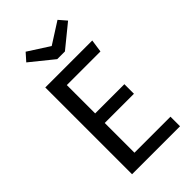

<svg xmlns="http://www.w3.org/2000/svg" viewBox="-271 -993 1078 1078"><g transform="rotate(-45 267.5 -454.5)"><path d="M462 -613H195V-388H427V-312H195V-76H481V0H100V-689H473ZM456 -864 321 -754H260L124 -864L164 -909L290 -828L417 -909Z"/></g></svg>

Font: Statis Sans
Style: Regular
Weight: 400
Designer: bBox Type GmbH
Foundry: bBox Type GmbH
Version: Version 1.000